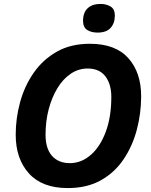

<svg xmlns="http://www.w3.org/2000/svg" viewBox="-20 -948 770 978"><path d="M325 10Q195 10 127.5 -64.5Q60 -139 60 -262Q60 -346 82.5 -428Q105 -510 151.5 -577Q198 -644 269 -684.5Q340 -725 438 -725Q568 -725 633.5 -652Q699 -579 699 -458Q699 -371 677 -287.5Q655 -204 609.5 -136.5Q564 -69 493.5 -29.5Q423 10 325 10ZM336 -117Q394 -117 442 -158.5Q490 -200 518.5 -276Q547 -352 547 -454Q547 -520 516.5 -559.5Q486 -599 426 -599Q380 -599 340.5 -572.5Q301 -546 272.5 -499Q244 -452 228 -391.5Q212 -331 212 -262Q212 -191 245 -154Q278 -117 336 -117ZM477 -782Q445 -782 424 -795.5Q403 -809 403 -842Q403 -884 426.5 -906Q450 -928 492 -928Q521 -928 543 -915Q565 -902 565 -869Q565 -830 543.5 -806Q522 -782 477 -782Z"/></svg>

Font: BC Sans
Style: Bold Italic
Weight: 700
Italic angle: -12°
Designer: Monotype Design Team
Province of B.C.
Foundry: Monotype Imaging Inc.
Version: Version 2.000;GOOG;noto-source:20170915:90ef993387c0